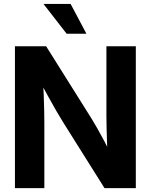

<svg xmlns="http://www.w3.org/2000/svg" viewBox="-20 -965 773 985"><path d="M56.6 0V-727.5H216.8L449.7 -356.4Q461.9 -336.9 478.8 -307.1Q495.6 -277.3 514.2 -242.7Q532.7 -208 549.8 -172.9L533.2 -142.6Q531.2 -177.7 529.5 -221.4Q527.8 -265.1 526.9 -305.4Q525.9 -345.7 525.9 -370.1V-727.5H676.8V0H516.1L304.7 -336.4Q289.6 -360.8 269.5 -395Q249.5 -429.2 225.8 -472.7Q202.1 -516.1 174.8 -566.4L199.2 -579.6Q202.6 -526.4 204.3 -478.8Q206.1 -431.2 206.8 -394.8Q207.5 -358.4 207.5 -336.9V0ZM321.8 -792 203.1 -944.8H342.3L423.3 -792Z"/></svg>

Font: Inter 28pt
Style: Bold
Weight: 700
Designer: Rasmus Andersson
Foundry: rsms
Version: Version 4.001;git-66647c0bb